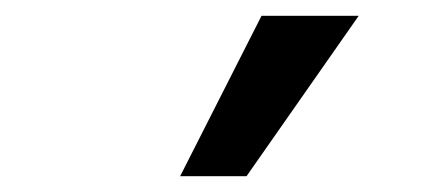

<svg xmlns="http://www.w3.org/2000/svg" viewBox="-20 -777 540 243"><path d="M208 -554 311 -757H434L292 -554Z"/></svg>

Font: Nunito Sans 12pt ExtraLight
Style: Regular
Weight: 200
Designer: Vernon Adams
Foundry: Vernon Adams
Version: Version 3.101;gftools[0.9.27]